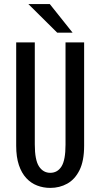

<svg xmlns="http://www.w3.org/2000/svg" viewBox="-20 -907 490 938"><path d="M225.6 11Q191.6 11 161.5 -0.6Q131.4 -12.1 108.5 -36.8Q85.5 -61.4 72.3 -100.5Q59.1 -139.7 59.1 -195.1V-700H150V-201.4Q150 -125.3 170.5 -94Q191 -62.7 225.6 -62.7Q260.9 -62.7 280.5 -93.9Q300.1 -125 300.1 -200.3V-700H391V-195.1Q391 -121.2 368.6 -75.9Q346.1 -30.6 308.6 -9.8Q271.1 11 225.6 11ZM334.6 -747.5H259.4L118.6 -887.1H223.3Z"/></svg>

Font: League Mono Thin Condensed
Style: Regular
Weight: 100
Width: 1
Designer: Tyler Finck
Foundry: The League of Moveable Type / Tyler Finck
Version: Version 2.300;RELEASE